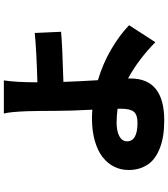

<svg xmlns="http://www.w3.org/2000/svg" viewBox="42 -854 872 996"><g transform="rotate(-90 478.0 -356.0)"><path d="M411.9 -164.1V-182.2Q371.4 -187.1 340.9 -187.1Q295.5 -187.1 269.2 -172.8Q242.9 -158.4 242.9 -133.2Q242.9 -78.8 339.1 -78.8Q381 -78.8 396.5 -98Q411.9 -117.2 411.9 -164.1ZM845.2 -122.2 757.1 13.8Q666.5 -74.9 568.9 -127.8V-115.1Q568.9 60 350.9 60Q307.9 60 271 54.2Q234 48.3 201 34.6Q168 21 144.7 0.2Q121.4 -20.6 107.8 -52.6Q94.1 -84.5 94.1 -125Q94.1 -165.5 111.3 -199.9Q128.6 -234.4 161.6 -260.1Q194.6 -285.9 246.3 -300.4Q297.9 -315 362.9 -315Q379.3 -315 407 -312.9Q400.9 -424.4 400.9 -509.9Q400.9 -585.2 399.1 -652Q395.6 -740.8 387.1 -772H558.9Q549 -708.1 549 -598Q721.9 -603 805 -611.9L811.1 -475.1Q737.6 -468.4 551.1 -463.1Q555.4 -354.8 560 -284.1Q646 -258.5 720.2 -215Q794.4 -171.5 845.2 -122.2Z"/></g></svg>

Font: Karasuma Gothic
Style: Black
Weight: 900
Designer: Rasmus Andersson / Ryoko Nishizuka
Foundry: Genbu
Version: Version 1.00